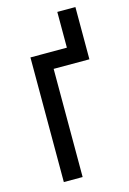

<svg xmlns="http://www.w3.org/2000/svg" viewBox="-108 -745 536 799"><g transform="rotate(-15 159.5 -345.5)"><path d="M300 -691H222V-537H65V0H146V-466H300Z"/></g></svg>

Font: Noto Sans UI Condensed
Style: Regular
Weight: 400
Width: 3
Designer: Monotype Design Team
Foundry: Monotype Imaging Inc.
Version: Version 1.901